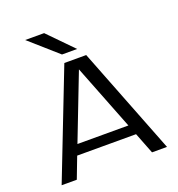

<svg xmlns="http://www.w3.org/2000/svg" viewBox="-144 -931 970 1048"><g transform="rotate(-20 341.0 -406.5)"><path d="M369 -670H281L119 -813H229ZM193 -182H489L340 -562ZM560 0 512 -123H170L123 0H35L277 -622H404L647 0Z"/></g></svg>

Font: Sarpanch
Style: Regular
Weight: 400
Designer: Manushi Parikh (Devanagari and Latin), Jyotish Sonowal (Devanagari)
Foundry: Indian Type Foundry
Version: Version 2.004;PS 1.0;hotconv 1.0.78;makeotf.lib2.5.61930; tt